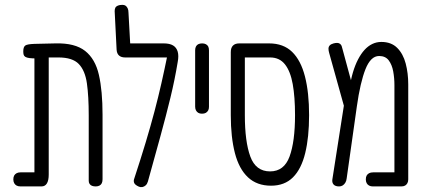

<svg xmlns="http://www.w3.org/2000/svg" viewBox="-20 -759 1749 792"><path d="M65 10Q55 10 48.5 6.5Q42 3 38.5 -3.5Q35 -10 35 -19Q35 -29 38.5 -35Q42 -41 48.5 -44.5Q55 -48 64 -48H122V-535L130 -518Q112 -518 101 -519.5Q90 -521 84.5 -524.5Q79 -528 77.5 -533.5Q76 -539 76 -547Q76 -565 84 -571Q92 -577 122 -578L209 -580Q289 -582 331 -549Q373 -516 388 -450Q403 -384 403 -286V-20Q403 -10 400 -3.5Q397 3 390.5 6.5Q384 10 375 10Q366 10 359.5 7.5Q353 5 349.5 -0.5Q346 -6 346 -13V-283Q346 -362 338.5 -415Q331 -468 305 -495Q279 -522 221 -522H181V-39Q181 -15 173.5 -2.5Q166 10 151 10Z M553 11Q537 4 533.5 -4.5Q530 -13 534 -23Q560 -102 580.5 -170Q601 -238 617 -298.5Q633 -359 646 -416.5Q659 -474 671 -533L713 -503Q701 -430 683 -356Q665 -282 642 -198Q619 -114 590 -10Q587 0 581 5.5Q575 11 567.5 12.5Q560 14 553 11ZM713 -503 671 -522H496Q480 -522 471 -530Q462 -538 461 -554L453 -713Q453 -722 456 -727.5Q459 -733 466.5 -736Q474 -739 485 -739Q493 -739 498 -735.5Q503 -732 506.5 -725Q510 -718 510 -707L517 -580H655Q680 -580 694 -571.5Q708 -563 713 -546Q718 -529 713 -503Z M813 -290Q804 -290 798 -293.5Q792 -297 788.5 -303.5Q785 -310 785 -319V-552Q785 -561 788.5 -567.5Q792 -574 798.5 -577Q805 -580 814 -580Q823 -580 829.5 -576.5Q836 -573 839 -567Q842 -561 842 -551V-318Q842 -309 838.5 -303Q835 -297 829 -293.5Q823 -290 813 -290Z M1098 7Q1040 7 1003 -27.5Q966 -62 949 -127.5Q932 -193 932 -284V-544Q932 -562 941 -571Q950 -580 967 -580H1090Q1149 -580 1185 -545Q1221 -510 1238 -443.5Q1255 -377 1255 -284Q1255 -193 1239 -127.5Q1223 -62 1188.5 -27.5Q1154 7 1098 7ZM1094 -52Q1152 -52 1174.5 -113.5Q1197 -175 1197 -284Q1197 -359 1187.5 -412Q1178 -465 1155.5 -493.5Q1133 -522 1094 -522H990V-284Q990 -175 1012.5 -113.5Q1035 -52 1094 -52Z M1664 -411V-19Q1664 -10 1660.5 -3.5Q1657 3 1651 6.5Q1645 10 1635 10H1518Q1509 10 1502.5 6.5Q1496 3 1492.5 -3.5Q1489 -10 1489 -19Q1489 -29 1492.5 -35Q1496 -41 1502.5 -44.5Q1509 -48 1519 -48H1607V-408Q1607 -437 1602 -464.5Q1597 -492 1583.5 -510Q1570 -528 1544 -528Q1526 -528 1512 -514Q1498 -500 1487.5 -473.5Q1477 -447 1468 -408.5Q1459 -370 1452 -320L1410 -23Q1409 -13 1404.5 -5.5Q1400 2 1393.5 6Q1387 10 1379 10Q1363 10 1356 2Q1349 -6 1351 -19L1410 -397L1422 -395Q1427 -431 1436 -461Q1445 -491 1457 -514Q1469 -537 1483.5 -553Q1498 -569 1515.5 -577.5Q1533 -586 1553 -586Q1594 -586 1618.5 -561.5Q1643 -537 1653.5 -497Q1664 -457 1664 -411ZM1399 -321 1338 -540Q1335 -550 1335 -558Q1335 -566 1340 -571.5Q1345 -577 1356 -580Q1372 -584 1379.5 -580Q1387 -576 1389.5 -568.5Q1392 -561 1393 -556L1441 -379Z"/></svg>

Font: Fredoka Condensed Light
Style: Regular
Weight: 300
Width: 3
Designer: Ben Nathan
Foundry: Milena B. Brandão, Ben Nathan
Version: Version 2.001